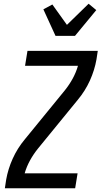

<svg xmlns="http://www.w3.org/2000/svg" viewBox="-20 -1007 543 1027"><path d="M6 0 13 -46Q23 -103 48 -158.5Q73 -214 113 -262L220 -393L327 -524Q351 -554 369 -587Q387 -620 397 -655H114L127 -735H503L496 -689Q486 -632 461 -576.5Q436 -521 396 -473L182 -211Q158 -181 140 -148Q122 -115 112 -80H395L382 0ZM277 -815 212 -957 260 -983 338 -874 454 -987 495 -953 381 -815Z"/></svg>

Font: Iosevka Curly Medium
Style: Italic
Weight: 500
Italic angle: -9°
Monospace: yes
Designer: Belleve Invis
Foundry: Belleve Invis
Version: Version 22.1.2; ttfautohint (v1.8.4)